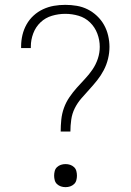

<svg xmlns="http://www.w3.org/2000/svg" viewBox="-20 -763 540 791"><path d="M230 -221Q230 -245 232.5 -270Q235 -295 243.5 -318.5Q252 -342 266 -362.5Q280 -383 296.5 -401.5Q313 -420 330 -438Q347 -456 361 -476.5Q375 -497 383 -521Q391 -545 391 -570Q391 -598 381 -624.5Q371 -651 351 -670.5Q331 -690 304 -698Q277 -706 249 -706Q221 -706 194 -698Q167 -690 147 -671Q127 -652 117 -625.5Q107 -599 107 -571V-565H67V-572Q67 -596 72.5 -619Q78 -642 89.5 -662.5Q101 -683 118.5 -699Q136 -715 157.5 -725Q179 -735 202 -739Q225 -743 249 -743Q273 -743 296.5 -739Q320 -735 341 -724.5Q362 -714 379.5 -697.5Q397 -681 408.5 -660.5Q420 -640 425.5 -616.5Q431 -593 431 -570Q431 -545 425 -520.5Q419 -496 407.5 -474Q396 -452 380.5 -432.5Q365 -413 348.5 -395Q332 -377 315.5 -358Q299 -339 288 -317Q277 -295 273.5 -270Q270 -245 270 -221ZM250 8Q240 8 231 5Q222 2 215 -4.5Q208 -11 205.5 -20.5Q203 -30 203 -39Q203 -49 205.5 -58.5Q208 -68 215 -74.5Q222 -81 231 -84Q240 -87 250 -87Q260 -87 269 -84Q278 -81 285 -74.5Q292 -68 294.5 -58.5Q297 -49 297 -39Q297 -30 294.5 -20.5Q292 -11 285 -4.5Q278 2 269 5Q260 8 250 8Z"/></svg>

Font: Iosevka Extralight
Style: Regular
Weight: 200
Monospace: yes
Designer: Belleve Invis
Foundry: Belleve Invis
Version: Version 32.0.1; ttfautohint (v1.8.4)